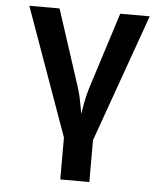

<svg xmlns="http://www.w3.org/2000/svg" viewBox="-52 -596 705 823"><g transform="rotate(5 300.0 -185.0)"><path d="M238 180V0L41 -550H171L279 -218Q289 -187 294 -157Q299 -127 303 -108Q306 -127 311.5 -157Q317 -187 326 -217L432 -550H559L363 0V180Z"/></g></svg>

Font: JetBrains Mono NL
Style: Bold
Weight: 700
Monospace: yes
Designer: Philipp Nurullin, Konstantin Bulenkov
Foundry: JetBrains
Version: Version 2.305; ttfautohint (v1.8.4.7-5d5b)